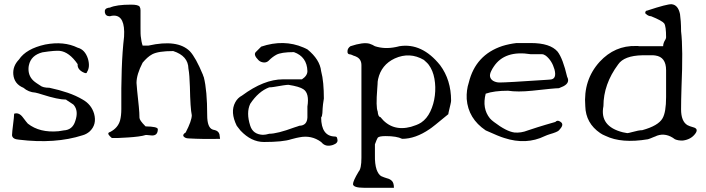

<svg xmlns="http://www.w3.org/2000/svg" viewBox="-20 -660 3348 910"><path d="M372 -19Q242 23 70 2Q39 0 37 -19Q37 -27 38.5 -40Q40 -53 42 -70Q44 -87 45.5 -100Q47 -113 47 -121Q70 -129 89 -103Q107 -79 112 -74Q168 -30 257 -38Q264 -39 270 -40Q276 -41 282 -42Q324 -44 337 -87Q353 -134 330 -162L327 -165Q325 -167 303 -181Q297 -184 293 -188Q255 -188 180 -212Q170 -215 162 -217.5Q154 -220 148 -221Q115 -223 91 -244Q47 -262 43 -308Q40 -347 70 -378Q104 -429 194 -449Q283 -466 348 -434Q383 -425 397 -381Q408 -342 392 -318Q391 -308 371 -319Q346 -333 348 -356Q308 -414 263 -419Q253 -420 233 -418.5Q213 -417 181 -412Q127 -398 117 -351Q116 -347 115.5 -342.5Q115 -338 115 -333Q115 -295 145 -272Q148 -270 154 -265.5Q160 -261 170 -255Q183 -244 214 -244Q261 -234 300.5 -220.5Q340 -207 372 -188Q413 -165 426 -121Q440 -70 405 -37Q390 -24 372 -19Z M1023 -2Q983 -1 946 -1.5Q909 -2 874 -4Q857 -4 849 -15Q846 -24 860 -32Q889 -88 889 -114Q882 -146 880 -249Q879 -277 877.5 -298Q876 -319 873 -335Q872 -395 801 -418Q731 -418 702 -403Q689 -396 678 -386Q667 -376 656 -363Q627 -307 627 -267Q627 -259 630 -231Q633 -203 638 -154Q641 -124 641 -102Q641 -90 668 -63L670 -61Q727 -60 728 -48Q728 -20 705 -18Q703 -18 698.5 -18Q694 -18 688 -19Q682 -20 677.5 -20Q673 -20 670 -20Q658 -16 635 -13Q612 -10 586.5 -8.5Q561 -7 540 -6H510Q488 -24 495 -31Q496 -32 498 -33Q500 -34 503 -35Q539 -54 549 -89Q555 -112 555 -143Q554 -246 557 -332Q560 -418 568 -486Q574 -586 520 -586Q510 -586 501 -583Q480 -583 477 -601Q474 -619 493 -623Q496 -624 501 -624Q532 -638 601 -638Q636 -638 642 -628Q646 -621 646 -611Q646 -556 646 -525.5Q646 -495 647 -489Q650 -461 656 -444H684Q822 -475 880 -417Q908 -387 942 -305Q942 -303 943 -301Q945 -295 946 -294Q962 -231 962 -114Q962 -55 988 -46Q989 -45 991 -45Q993 -45 996 -44Q1015 -40 1020 -24Q1021 -19 1021.5 -13.5Q1022 -8 1023 -2Z M1558 27Q1524 38 1505 16L1502 13Q1456 -21 1398 -9Q1390 -8 1360 0Q1321 13 1231 13Q1171 13 1120 -41Q1115 -47 1110.5 -53Q1106 -59 1102 -64Q1070 -129 1095 -175Q1106 -196 1127 -207Q1231 -284 1321 -284H1411Q1437 -301 1437 -323Q1435 -391 1373 -413Q1312 -413 1289 -400Q1271 -390 1256 -375Q1241 -358 1217 -367Q1210 -370 1205 -375Q1180 -400 1192 -413L1218 -439Q1325 -475 1418 -435Q1423 -433 1428 -430.5Q1433 -428 1437 -426Q1496 -378 1502 -323Q1509 -297 1512 -264Q1515 -231 1515 -193Q1513 -183 1511 -166Q1509 -149 1508 -124Q1507 -109 1502 -103Q1503 -15 1566 -13Q1575 -13 1577 -8Q1578 -4 1578.5 -2.5Q1579 -1 1579 0Q1584 18 1558 27ZM1166 -64Q1179 -23 1226 -21Q1239 -21 1256 -26Q1294 -26 1375 -56Q1383 -58 1389 -60.5Q1395 -63 1399 -64Q1435 -65 1437 -103V-155Q1447 -218 1418 -237Q1399 -250 1347 -258Q1340 -258 1323 -255.5Q1306 -253 1278 -248Q1271 -247 1266 -246.5Q1261 -246 1256 -246Q1205 -227 1166 -168Q1146 -126 1166 -64Z M1814 185Q1828 188 1837.5 197.5Q1847 207 1847 230H1705Q1655 230 1653 213Q1653 198 1680 153Q1693 139 1693 88V-351Q1693 -381 1667 -392Q1665 -393 1662.5 -394Q1660 -395 1656 -396Q1646 -401 1641 -402Q1625 -402 1627 -419Q1628 -432 1641 -441Q1701 -461 1731 -453Q1746 -448 1757 -441Q1803 -426 1856 -437Q1861 -438 1865 -439Q1869 -440 1873 -441Q1980 -458 2066 -351Q2118 -281 2118 -183Q2118 -178 2115 -165Q2112 -152 2107 -131Q2106 -127 2105.5 -124Q2105 -121 2105 -119Q2028 -55 2016 -48Q1949 -2 1886 -2Q1860 -15 1808 -15Q1776 -15 1770 -7Q1768 -3 1764.5 4.5Q1761 12 1757 24V75Q1756 117 1765 144Q1774 168 1787 175Q1794 178 1800.5 180.5Q1807 183 1814 185ZM1783 -105Q1838 -35 1928 -59Q1941 -63 1953 -67.5Q1965 -72 1976 -79Q2003 -97 2019.5 -131.5Q2036 -166 2041 -207Q2046 -248 2039 -287Q2032 -326 2012 -353Q2010 -356 2007 -359Q2004 -362 2002 -364L1989 -376Q1922 -415 1851 -383Q1787 -353 1772 -285Q1771 -282 1771 -279Q1771 -276 1770 -273Q1770 -269 1769.5 -261Q1769 -253 1768 -240Q1761 -152 1770 -132Q1772 -106 1783 -105Z M2562 -15Q2474 28 2370 -6Q2346 -13 2282 -42Q2199 -98 2192 -191Q2190 -233 2202 -269Q2234 -400 2361 -442Q2377 -447 2394 -450.5Q2411 -454 2428 -456H2496Q2588 -456 2623 -415Q2648 -382 2668 -296Q2683 -268 2650 -251Q2641 -247 2629 -242Q2609 -242 2502 -230Q2433 -223 2388 -230Q2322 -230 2282 -216Q2264 -146 2302 -99Q2310 -90 2321 -82Q2380 -37 2418 -32Q2449 -29 2482 -42Q2533 -59 2565.5 -68.5Q2598 -78 2612 -82Q2622 -93 2636 -83Q2655 -71 2634 -48Q2632 -45 2629 -42Q2621 -34 2586 -24Q2573 -20 2562 -15ZM2317 -277Q2331 -269 2348 -269Q2382 -269 2560 -281Q2568 -282 2575 -282Q2582 -282 2588 -283Q2620 -285 2608 -331Q2596 -373 2567 -396Q2557 -403 2549 -403H2496Q2372 -423 2320 -344Q2313 -334 2308 -323Q2293 -293 2317 -277Z M3051 0Q2926 21 2850 -16Q2835 -22 2825 -29Q2756 -76 2754 -157Q2744 -281 2822 -367Q2894 -445 2995 -442Q2999 -442 3002.5 -442Q3006 -442 3010 -441H3123Q3123 -456 3134 -473Q3137 -479 3137 -483Q3137 -536 3128 -549Q3118 -562 3066 -583Q3059 -583 3052 -586.5Q3045 -590 3042 -594L3038 -597Q3038 -610 3048 -610L3051 -611Q3142 -641 3163 -640Q3194 -637 3203 -593Q3205 -579 3206.5 -558.5Q3208 -538 3208 -512Q3213 -471 3213.5 -404.5Q3214 -338 3210 -246Q3209 -215 3208.5 -188.5Q3208 -162 3208 -142Q3208 -85 3238 -67Q3247 -62 3265 -57Q3293 -50 3275 -26Q3255 1 3217 6Q3195 7 3179 0Q3137 -32 3094 -17Q3092 -16 3087.5 -14Q3083 -12 3077 -10Q3069 -6 3062.5 -4Q3056 -2 3051 0ZM2932 -33Q2937 -32 2942.5 -31Q2948 -30 2953 -29Q2958 -29 2976 -34Q3008 -43 3024 -43Q3100 -64 3120 -99Q3137 -128 3137 -200V-327Q3137 -390 3086 -397Q3082 -398 3076.5 -398Q3071 -398 3066 -398H3024Q2938 -396 2910 -355Q2840 -261 2840 -157Q2821 -61 2932 -33Z"/></svg>

Font: New Tegomin
Style: Regular
Weight: 400
Designer: Kyosuke Nagai
Version: Version 1.000